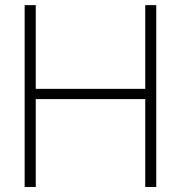

<svg xmlns="http://www.w3.org/2000/svg" viewBox="-20 -748 724 768"><path d="M78.6 0H123V-351.6H561V0H605V-727.5H561V-392.6H123V-727.5H78.6Z"/></svg>

Font: Raveo Display Display ExLight
Style: Regular
Weight: 200
Designer: Jakub Foglar, Rasmus Andersson (Inter)
Foundry: Jakubfoglar.com
Version: Version 1.100;Glyphs 3.2.3 (3260)